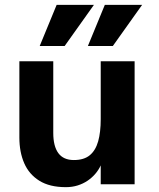

<svg xmlns="http://www.w3.org/2000/svg" viewBox="-20 -761 656 793"><path d="M536 -508V0H396V-78Q388 -60 374 -43.5Q360 -27 341.5 -14.5Q323 -2 300.5 5Q278 12 252 12Q185 12 142.5 -14.5Q100 -41 80 -87Q60 -133 60 -193V-508H200V-212Q200 -157 221 -128.5Q242 -100 285 -100Q327 -100 351 -120Q375 -140 385.5 -177.5Q396 -215 396 -269V-508ZM247 -571H144L214 -741H368ZM446 -571H343L413 -741H567Z"/></svg>

Font: Inclusive Sans
Style: Bold
Weight: 700
Designer: Olivia King
Foundry: Olivia King
Version: Version 2.004